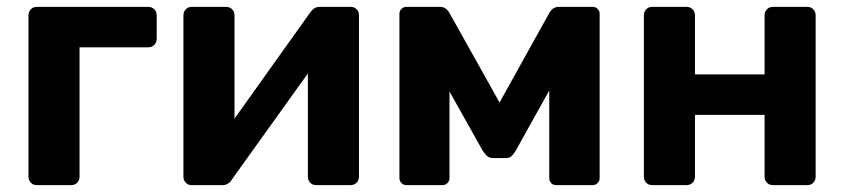

<svg xmlns="http://www.w3.org/2000/svg" viewBox="-20 -540 2465 560"><path d="M87 0Q77 0 70 -7Q63 -14 63 -25V-495Q63 -506 70 -513Q77 -520 87 -520H412Q423 -520 430 -513Q437 -506 437 -495V-427Q437 -416 430 -409Q423 -402 412 -402H212V-25Q212 -14 205 -7Q198 0 187 0Z M538 0Q529 0 522 -7Q515 -14 515 -24V-495Q515 -506 522 -513Q529 -520 539 -520H639Q650 -520 657 -513Q664 -506 664 -495V-115L624 -138L885 -504Q890 -511 896.5 -515.5Q903 -520 913 -520H1003Q1013 -520 1020 -513Q1027 -506 1027 -497V-25Q1027 -14 1020 -7Q1013 0 1002 0H902Q892 0 885 -7Q878 -14 878 -25V-390L919 -383L656 -16Q652 -9 645 -4.5Q638 0 629 0Z M1166 0Q1157 0 1151 -6Q1145 -12 1145 -21V-500Q1145 -508 1151 -514Q1157 -520 1165 -520H1263Q1281 -520 1291 -502L1437 -241L1582 -502Q1592 -520 1610 -520H1709Q1717 -520 1723 -514Q1729 -508 1729 -500V-21Q1729 -12 1723 -6Q1717 0 1708 0H1603Q1593 0 1587.5 -6Q1582 -12 1582 -21V-366L1627 -357L1485 -102Q1480 -93 1473.5 -86Q1467 -79 1455 -79H1418Q1407 -79 1400 -85.5Q1393 -92 1387 -102L1249 -348L1291 -357V-21Q1291 -12 1285 -6Q1279 0 1270 0Z M1882 0Q1872 0 1865 -7Q1858 -14 1858 -25V-495Q1858 -506 1865 -513Q1872 -520 1882 -520H1982Q1993 -520 2000 -513Q2007 -506 2007 -495V-323H2210V-495Q2210 -506 2217 -513Q2224 -520 2235 -520H2335Q2345 -520 2352 -513Q2359 -506 2359 -495V-25Q2359 -14 2352 -7Q2345 0 2335 0H2235Q2224 0 2217 -7Q2210 -14 2210 -25V-205H2007V-25Q2007 -14 2000 -7Q1993 0 1982 0Z"/></svg>

Font: Rubik SemiBold
Style: Regular
Weight: 600
Designer: Hubert and Fischer
Foundry: Hubert and Fischer
Version: Version 2.300;gftools[0.9.30]